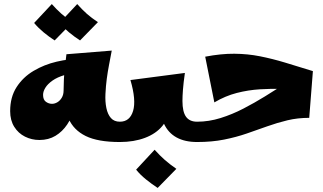

<svg xmlns="http://www.w3.org/2000/svg" viewBox="-20 -699 1590 945"><path d="M174 -10Q136 -10 103 -26.5Q70 -43 50 -75Q30 -107 30 -152Q30 -221 61.5 -270Q93 -319 145 -350Q197 -381 259 -395.5Q321 -410 381 -410V-340Q333 -340 297.5 -329.5Q262 -319 238.5 -302.5Q215 -286 203.5 -267.5Q192 -249 192 -232Q192 -208 206 -198Q220 -188 236 -188Q249 -188 262 -195.5Q275 -203 284 -218Q293 -233 293 -254L358 -257Q358 -210 346 -165.5Q334 -121 310.5 -86Q287 -51 253 -30.5Q219 -10 174 -10ZM570 0Q462 0 402 -29.5Q342 -59 317.5 -115.5Q293 -172 293 -254Q293 -280 294.5 -309Q296 -338 299.5 -369.5Q303 -401 307 -432L530 -450Q523 -413 516.5 -379Q510 -345 505.5 -311Q501 -277 499 -237Q497 -199 503.5 -167.5Q510 -136 526 -118Q542 -100 570 -100L590 -50ZM249 -500Q221 -518 194.5 -540Q168 -562 148 -586L235 -679Q258 -653 282 -631.5Q306 -610 337 -590ZM374 -500Q346 -518 319.5 -540Q293 -562 273 -586L360 -679Q383 -653 407 -631.5Q431 -610 462 -590Z M570 0V-100Q619 -100 635 -153Q651 -206 622 -305L890 -340Q883 -291 880.5 -258Q878 -225 878 -202L811 -172Q811 -118 779.5 -79.5Q748 -41 693.5 -20.5Q639 0 570 0ZM950 0Q890 0 849 -22.5Q808 -45 787 -90Q766 -135 766 -202H878Q878 -149 895.5 -124.5Q913 -100 950 -100L970 -50ZM756 226Q727 207 698.5 184Q670 161 650 136L741 38Q766 66 791 88Q816 110 848 132Z M950 0V-100Q1008 -100 1065.5 -118Q1123 -136 1178 -164.5Q1233 -193 1284 -224.5Q1335 -256 1379.5 -284.5Q1424 -313 1459.5 -331Q1495 -349 1520 -349L1502 -119Q1445 -119 1395 -107Q1345 -95 1296 -77.5Q1247 -60 1195 -42Q1143 -24 1083 -12Q1023 0 950 0ZM1035 -195 990 -420Q1068 -435 1133.5 -434.5Q1199 -434 1259.5 -422Q1320 -410 1383 -391Q1446 -372 1520 -349L1487 -260Q1431 -260 1374 -261.5Q1317 -263 1259.5 -259.5Q1202 -256 1145.5 -241.5Q1089 -227 1035 -195Z"/></svg>

Font: Marhey Light
Style: Bold
Weight: 700
Version: Version 1.000